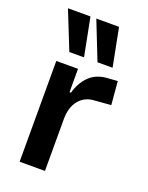

<svg xmlns="http://www.w3.org/2000/svg" viewBox="-142 -824 692 897"><g transform="rotate(20 204.0 -375.5)"><path d="M70 0V-501H178V-385H185Q199 -436 231.5 -469Q264 -502 316 -507L372 -511L382 -395L295 -388Q250 -384 223 -349.5Q196 -315 196 -258V0ZM253 -561 178 -751H291L328 -561ZM113 -561 37 -751H149L186 -561Z"/></g></svg>

Font: Nunito Sans 7pt Condensed
Style: Bold
Weight: 700
Width: 3
Designer: Vernon Adams
Foundry: Vernon Adams
Version: Version 3.101;gftools[0.9.27]